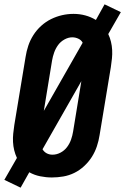

<svg xmlns="http://www.w3.org/2000/svg" viewBox="-34 -810 577 885"><path d="M61 55 -14 19 44 -82Q36 -99 31.5 -117.5Q27 -136 26 -155.5Q25 -175 27 -194.5Q29 -214 32 -234L84 -548Q88 -574 96.5 -599.5Q105 -625 120 -648.5Q135 -672 156 -691Q177 -710 201.5 -722Q226 -734 252 -740Q278 -746 305 -746Q333 -746 359 -739Q385 -732 408 -718L448 -790L523 -754L465 -653Q473 -636 477.5 -617.5Q482 -599 483 -579.5Q484 -560 482 -540.5Q480 -521 477 -501L425 -187Q421 -161 412.5 -135.5Q404 -110 389.5 -87Q375 -64 354 -44.5Q333 -25 308.5 -13Q284 -1 257.5 3.5Q231 8 205 8Q178 8 151 2.5Q124 -3 101 -16ZM168 -299 347 -613Q341 -625 327.5 -631.5Q314 -638 299 -638Q281 -638 263 -628Q245 -618 233.5 -602Q222 -586 215.5 -567.5Q209 -549 206 -531ZM208 -97Q227 -97 245 -106.5Q263 -116 275 -132Q287 -148 293.5 -166.5Q300 -185 303 -204L341 -436L162 -122Q169 -110 181 -103.5Q193 -97 208 -97Z"/></svg>

Font: Iosevka Curly XBdObl
Style: Regular
Weight: 800
Italic angle: -9°
Monospace: yes
Designer: Belleve Invis
Foundry: Belleve Invis
Version: Version 11.1.0; ttfautohint (v1.8.3)